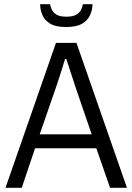

<svg xmlns="http://www.w3.org/2000/svg" viewBox="-20 -889 627 909"><path d="M6 0 245 -686H342L581 0H501L436 -187H146L83 0ZM168 -253H414L336 -481Q333 -491 328 -506Q323 -521 317 -539Q311 -557 305 -576Q299 -595 294 -610H288Q283 -593 275.5 -569Q268 -545 260.5 -522Q253 -499 247 -481ZM292 -761Q244 -761 217.5 -777Q191 -793 180.5 -818.5Q170 -844 170 -869H217Q219 -858 225 -844Q231 -830 247 -820Q263 -810 294 -810Q326 -810 342 -820Q358 -830 364.5 -844Q371 -858 372 -869H418Q418 -844 407 -818.5Q396 -793 369 -777Q342 -761 292 -761Z"/></svg>

Font: Archivo SemiCondensed Light
Style: Regular
Weight: 300
Width: 4
Designer: Hector Gatti
Foundry: Omnibus-Type
Version: Version 2.001